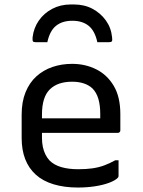

<svg xmlns="http://www.w3.org/2000/svg" viewBox="-20 -829 640 860"><path d="M303 -543Q362 -543 411 -518.5Q460 -494 489.5 -444.5Q519 -395 519 -318V-245Q519 -242 517.5 -239.5Q516 -237 514 -235.5Q512 -234 508 -234H249Q232 -234 215 -234Q198 -234 182 -234H152L139 -299H429Q429 -304 429 -309Q429 -314 429 -319Q429 -358 420.5 -386.5Q412 -415 394 -433Q378 -448 355 -455.5Q332 -463 303 -463Q238 -463 203 -428.5Q168 -394 168 -316V-211Q168 -189 172 -170.5Q176 -152 183.5 -137Q191 -122 202 -110Q222 -90 254.5 -80.5Q287 -71 330 -71Q366 -71 394 -75Q422 -79 446.5 -88Q471 -97 496 -111H511Q511 -93 511 -75Q511 -57 511 -40Q511 -38 510 -36Q509 -34 507 -32Q495 -20 468 -10Q441 0 405 5.5Q369 11 329 11Q268 11 220 -3.5Q172 -18 140.5 -46.5Q109 -75 93 -116Q77 -157 77 -211V-315Q77 -373 94.5 -416Q112 -459 143 -487Q174 -515 215 -529Q256 -543 303 -543ZM304 -736Q259 -736 231 -713.5Q203 -691 192 -640Q179 -640 166 -640Q153 -640 140 -640Q130 -640 127.5 -644Q125 -648 126 -662Q131 -704 154 -737Q177 -770 214 -789.5Q251 -809 297 -809H311Q358 -809 394.5 -789.5Q431 -770 454.5 -737Q478 -704 482 -662Q484 -648 481 -644Q478 -640 468 -640Q455 -640 442 -640Q429 -640 416 -640Q405 -691 377 -713.5Q349 -736 304 -736Z"/></svg>

Font: Recursive
Style: Regular
Weight: 400
Version: Version 1.085